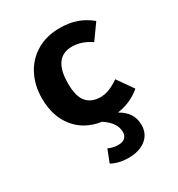

<svg xmlns="http://www.w3.org/2000/svg" viewBox="-189 -672 978 1054"><g transform="rotate(-30 300.0 -145.5)"><path d="M470 136Q470 192 429 225Q388 258 317 258Q259 258 212 233L243 154Q271 168 306 168Q334 168 348 154.5Q362 141 362 119Q362 60 291 13Q187 -2 128 -75.5Q69 -149 69 -262Q69 -345 103 -410Q137 -475 199.5 -512Q262 -549 346 -549Q405 -549 452 -532.5Q499 -516 540 -482L472 -387Q414 -427 353 -427Q234 -427 234 -262Q234 -179 265 -143.5Q296 -108 352 -108Q382 -108 410 -119.5Q438 -131 470 -153L540 -53Q479 0 392 13Q431 35 450.5 65Q470 95 470 136Z"/></g></svg>

Font: Fira Mono
Style: Bold
Weight: 700
Monospace: yes
Designer: Carrois Corporate & Edenspiekermann AG
Foundry: Carrois Corporate GbR & Edenspiekermann AG
Version: Version 3.206